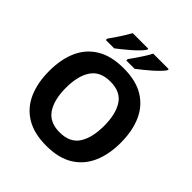

<svg xmlns="http://www.w3.org/2000/svg" viewBox="-245 -1105 1287 1287"><g transform="rotate(45 398.0 -462.0)"><path d="M738 -358Q738 -247 701.5 -164.5Q665 -82 590 -36Q515 10 398 10Q282 10 206.5 -36Q131 -82 94.5 -165Q58 -248 58 -359Q58 -470 94.5 -552Q131 -634 206.5 -679.5Q282 -725 399 -725Q515 -725 590 -679.5Q665 -634 701.5 -551.5Q738 -469 738 -358ZM217 -358Q217 -246 260 -181.5Q303 -117 398 -117Q495 -117 537 -181.5Q579 -246 579 -358Q579 -471 537 -535Q495 -599 399 -599Q303 -599 260 -535Q217 -471 217 -358ZM616 -924Q608 -911 589 -891Q570 -871 545 -849Q520 -827 495.5 -807.5Q471 -788 453 -774H374V-787Q388 -806 406 -832Q424 -858 441 -885Q458 -912 469 -934H616ZM422 -924Q414 -911 395 -891Q376 -871 351 -849Q326 -827 301.5 -807.5Q277 -788 259 -774H180V-787Q194 -806 211.5 -832Q229 -858 246 -885Q263 -912 275 -934H422Z"/></g></svg>

Font: Noto Sans Vithkuqi
Style: Bold
Weight: 700
Version: Version 1.001; ttfautohint (v1.8.4.7-5d5b)